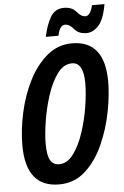

<svg xmlns="http://www.w3.org/2000/svg" viewBox="-61 -959 653 1012"><g transform="rotate(-5 265.5 -453.0)"><path d="M275 -771Q286 -826 314 -826Q338 -826 360 -799Q382 -772 424 -772Q458 -772 487.5 -803.5Q517 -835 531 -916H465Q452 -861 426 -861Q403 -861 381 -888Q359 -915 316 -915Q269 -915 245 -874.5Q221 -834 208 -771ZM515 -507Q515 -725 342 -725Q267 -725 209.5 -676.5Q152 -628 113 -550.5Q74 -473 54.5 -383.5Q35 -294 35 -212Q35 10 211 10Q292 10 350 -43Q408 -96 444.5 -178Q481 -260 498 -348.5Q515 -437 515 -507ZM158 -211Q158 -257 168.5 -325.5Q179 -394 200.5 -461.5Q222 -529 255 -574.5Q288 -620 333 -620Q394 -620 394 -509Q394 -457 383 -387Q372 -317 350 -250.5Q328 -184 295.5 -140Q263 -96 220 -96Q189 -96 173.5 -121.5Q158 -147 158 -211Z"/></g></svg>

Font: Noto Sans Display Condensed
Style: Bold Italic
Weight: 700
Width: 3
Designer: Monotype Design team
Foundry: Monotype Imaging Inc.
Version: 1.000